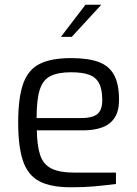

<svg xmlns="http://www.w3.org/2000/svg" viewBox="-20 -787 581 813"><path d="M280 6Q196 6 147.5 -19Q99 -44 78 -104Q57 -164 57 -268Q57 -374 78.5 -433.5Q100 -493 149 -517Q198 -541 281 -541Q352 -541 396.5 -525Q441 -509 462.5 -470.5Q484 -432 484 -364Q484 -317 465.5 -288.5Q447 -260 412.5 -247.5Q378 -235 331 -235H136Q137 -170 150 -130.5Q163 -91 197.5 -73.5Q232 -56 299 -56H471V-8Q425 -2 381 2Q337 6 280 6ZM135 -287H325Q370 -287 391.5 -303.5Q413 -320 413 -363Q413 -409 399.5 -434.5Q386 -460 357.5 -470.5Q329 -481 281 -481Q225 -481 193 -464.5Q161 -448 148 -406Q135 -364 135 -287ZM238 -631 342 -767H409L284 -631Z"/></svg>

Font: Exo Thin
Style: Regular
Weight: 400
Version: Version 2.000